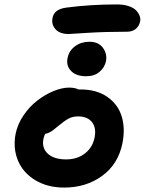

<svg xmlns="http://www.w3.org/2000/svg" viewBox="-20 -867 648 859"><path d="M287.1 -714.8Q247.6 -714.8 228.5 -736.1Q209.5 -757.3 214.8 -785.2Q220.7 -825.7 276.9 -833Q385.3 -847.2 502.9 -847.2Q533.7 -847.2 556.4 -839.4Q579.1 -831.5 590.1 -819.3Q601.1 -807.1 605.2 -794.7Q609.4 -782.2 606.9 -771Q602.5 -750 587.2 -737.5Q571.8 -725.1 548.8 -725.1Q451.2 -725.1 370.6 -720Q290 -714.8 287.1 -714.8ZM365.2 -525.9Q321.3 -525.9 298.3 -549.1Q275.4 -572.3 282.2 -606.9Q288.6 -640.1 315.9 -660.2Q343.3 -680.2 379.9 -680.2Q420.9 -680.2 440.7 -652.8Q460.4 -625.5 454.1 -592.8Q448.2 -565.4 425.5 -545.7Q402.8 -525.9 365.2 -525.9ZM267.1 -27.8Q191.9 -27.8 137.2 -61.3Q82.5 -94.7 60.1 -149.4Q37.6 -204.1 49.8 -268.1Q58.6 -311.5 85.4 -351.1Q112.3 -390.6 147 -417.2Q181.6 -443.8 219.5 -459.5Q257.3 -475.1 289.1 -475.1Q314.9 -475.1 331.1 -466.8H339.8Q412.1 -466.8 460 -433.6Q507.8 -400.4 524.4 -346.4Q541 -292.5 527.8 -226.1Q508.8 -132.3 437 -80.1Q365.2 -27.8 267.1 -27.8ZM174.8 -248Q165.5 -206.1 193.4 -179.9Q221.2 -153.8 275.9 -153.8Q324.7 -153.8 359.1 -179.9Q393.6 -206.1 402.8 -250Q412.1 -293.5 392.1 -319.8Q372.1 -346.2 329.1 -346.2Q305.7 -346.2 287.8 -336.9Q270 -327.6 244.1 -306.2Q226.1 -291.5 219 -285.9Q211.9 -280.3 201.9 -274.9Q191.9 -269.5 182.1 -268.1Q178.2 -260.7 174.8 -248Z"/></svg>

Font: Shantell Sans Irregular
Style: Italic
Weight: 600
Italic angle: -11.31°
Designer: Stephen Nixon, Anya Danilova, Shantell Martin
Foundry: Arrow Type
Version: Version 1.006;[9816181b4]